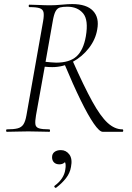

<svg xmlns="http://www.w3.org/2000/svg" viewBox="-20 -648 648 944"><path d="M14 0Q10 0 10 -6Q10 -12 14 -12Q48 -12 67 -17Q86 -22 95.5 -37Q105 -52 110 -81L192 -544Q197 -573 194 -587.5Q191 -602 175.5 -607.5Q160 -613 125 -613Q121 -613 121 -619Q121 -625 125 -625Q146 -625 172.5 -623.5Q199 -622 228 -622Q251 -622 283 -625Q315 -628 335 -628Q406 -628 437.5 -594.5Q469 -561 458 -503Q450 -454 417 -411.5Q384 -369 337 -343.5Q290 -318 237 -318Q230 -318 219 -318.5Q208 -319 200 -320L157 -81Q152 -52 154 -37Q156 -22 172 -17Q188 -12 222 -12Q226 -12 226 -6Q226 0 223 0Q201 0 175.5 -1Q150 -2 119 -2Q91 -2 63 -1Q35 0 14 0ZM485 0Q469 0 441 -40.5Q413 -81 376.5 -155.5Q340 -230 297 -333L337 -349Q393 -223 433.5 -149.5Q474 -76 509 -44Q544 -12 582 -12Q586 -12 586 -6Q586 0 582 0Q545 0 521 0Q497 0 485 0ZM256 -340Q322 -340 356 -370.5Q390 -401 402 -469Q416 -550 388.5 -582.5Q361 -615 311 -615Q289 -615 275.5 -611.5Q262 -608 253.5 -593Q245 -578 239 -542L204 -344Q216 -343 230.5 -341.5Q245 -340 256 -340ZM256 275Q252 277 248.5 272.5Q245 268 249 265Q272 248 285 228Q298 208 301 186Q306 158 298 146.5Q290 135 279 132L306 125Q307 143 297 151.5Q287 160 272 160Q255 160 245.5 150.5Q236 141 236 125Q236 108 248 99Q260 90 279 90Q305 90 321 111.5Q337 133 329 173Q324 203 304.5 228Q285 253 256 275Z"/></svg>

Font: Cormorant Light
Style: Italic
Weight: 300
Italic angle: -10°
Designer: Christian Thalmann (Catharsis Fonts)
Foundry: Catharsis Fonts
Version: Version 4.000